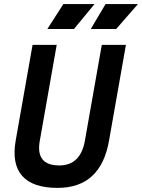

<svg xmlns="http://www.w3.org/2000/svg" viewBox="-20 -914 698 944"><path d="M263.2 9.8Q141.1 9.8 89.1 -49.1Q37.1 -107.9 57.1 -222.7L140.1 -693.4H258.8L175.8 -222.7Q153.3 -100.6 271.5 -100.6Q376 -100.6 397.5 -222.7L480.5 -693.4H599.1L516.1 -222.7Q475.6 9.8 263.2 9.8ZM212.9 -771.5 291.5 -894H444.8L343.8 -771.5ZM426.3 -771.5 499 -894H658.2L551.3 -771.5Z"/></svg>

Font: Cascadia Code PL SemiBold
Style: Italic
Weight: 600
Italic angle: -10°
Monospace: yes
Designer: Aaron Bell
Foundry: Saja Typeworks
Version: Version 2404.023; ttfautohint (v1.8.4)